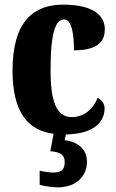

<svg xmlns="http://www.w3.org/2000/svg" viewBox="-20 -570 501 828"><path d="M229 238C301 238 355 197 355 127C355 73 314 40 259 35L264 10C398 7 431 -54 431 -103C431 -124 418 -139 401 -148C382 -100 343 -65 289 -65C223 -65 198 -134 198 -267C198 -436 221 -486 257 -486C289 -486 299 -424 299 -353C415 -353 432 -402 432 -444C432 -499 388 -550 252 -550C130 -550 34 -483 34 -266C34 -82 103 -7 211 7L197 82C232 86 259 91 259 130C259 166 240 174 208 174C193 174 172 171 151 166V227C172 234 213 238 229 238Z"/></svg>

Font: Noto Serif Myanmar ExtraCondensed Black
Style: Regular
Weight: 900
Width: 2
Designer: Ben Mitchell and the Monotype Design Team
Foundry: Monotype Imaging Inc.
Version: Version 2.106